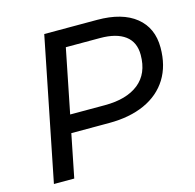

<svg xmlns="http://www.w3.org/2000/svg" viewBox="-103 -806 928 912"><g transform="rotate(-15 361.0 -350.0)"><path d="M52 0 192 -700H452Q575 -700 642 -646Q709 -592 709 -495Q709 -406 669.5 -342.5Q630 -279 556 -245.5Q482 -212 381 -212H151L204 -260L152 0ZM202 -249 167 -299H383Q490 -299 549.5 -346.5Q609 -394 609 -486Q609 -549 566 -581Q523 -613 443 -613H232L285 -664Z"/></g></svg>

Font: Montserrat Thin Medium
Style: Italic
Weight: 500
Italic angle: -11.3°
Version: Version 9.000